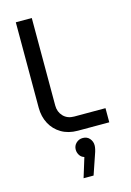

<svg xmlns="http://www.w3.org/2000/svg" viewBox="-143 -769 756 1112"><g transform="rotate(-15 235.5 -213.0)"><path d="M253.6 0Q197.2 0 155.6 -24.5Q114 -49 91.4 -91.5Q68.8 -134 68.8 -187V-699.6H164.6V-174.8Q164.6 -136.2 189.2 -110.5Q213.8 -84.8 254.4 -84.8H441.8V0ZM214.2 274.4 250.4 156.8Q231.8 151.2 222.4 135.6Q213 120 213 103.2Q213 79.6 229.6 63.8Q246.2 48 269.4 48Q295.4 48 310.4 65.7Q325.4 83.4 325.4 106.2Q325.4 127.2 313.8 158.4L274.2 274.4Z"/></g></svg>

Font: MuseoModerno Thin
Style: Regular
Weight: 100
Designer: Pablo Cosgaya, Héctor Gatti, Marcela Romero, and the Authors of The MuseoModerno Project.
Foundry: Omnibus-Type Team
Version: Version 1.003